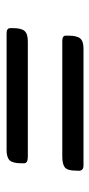

<svg xmlns="http://www.w3.org/2000/svg" viewBox="146 -606 290 623"><g transform="rotate(90 291.5 -294.0)"><path d="M136.7 -419.4H516.6Q533.7 -419.4 533.7 -403.8L533.2 -399.4V-395Q533.2 -367.7 522.9 -359.1Q512.7 -350.6 486.8 -350.6H112.3Q95.2 -350.6 95.2 -361.8V-370.6Q95.2 -397.9 104.2 -408.7Q113.3 -419.4 136.7 -419.4ZM509.3 -226.6V-217.8Q509.3 -190.4 500 -180.2Q490.7 -169.9 466.3 -169.9H86.9Q70.8 -169.9 70.8 -182.1V-190.9Q70.8 -217.3 79.8 -228Q88.9 -238.8 113.8 -238.8H488.3Q509.3 -238.8 509.3 -226.6Z"/></g></svg>

Font: Averia Sans Libre
Style: Italic
Weight: 400
Italic angle: -7.90001°
Version: Version 1.002